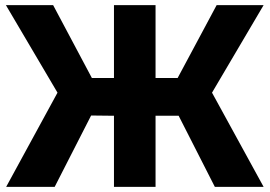

<svg xmlns="http://www.w3.org/2000/svg" viewBox="-20 -728 1050 748"><path d="M4 0 204 -367 3 -708H187L338 -424H424V-708H586V-424H672L824 -708H1007L806 -367L1007 0H817L676 -277H586V0H424V-277L335 -278L193 0Z"/></svg>

Font: Onest ExtraBold
Style: Regular
Weight: 800
Designer: Dmitri Voloshin, Andrey Kudryavtsev
Foundry: Dmitri Voloshin, Andrey Kudryavtsev
Version: Version 1.000;gftools[0.9.33]